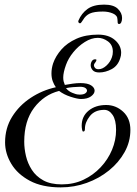

<svg xmlns="http://www.w3.org/2000/svg" viewBox="-20 -768 592 832"><path d="M431 -748Q472 -748 490.5 -730Q509 -712 509 -690Q509 -679 505.5 -671.5Q502 -664 496 -664Q491 -664 490 -669.5Q489 -675 489 -684Q489 -701 469.5 -709.5Q450 -718 426 -718Q388 -718 369.5 -709.5Q351 -701 340 -682Q337 -678 333.5 -672.5Q330 -667 327 -667Q323 -667 320.5 -670.5Q318 -674 320 -679Q333 -710 359 -729Q385 -748 431 -748ZM243 44Q163 44 109.5 15.5Q56 -13 29 -58Q2 -103 2 -151Q2 -213 32.5 -262Q63 -311 113 -344Q163 -377 222 -390Q214 -401 208.5 -416Q203 -431 203 -450Q203 -471 210 -493Q221 -525 246 -553.5Q271 -582 311 -600Q351 -618 405 -618Q451 -618 478 -594.5Q505 -571 505 -539Q505 -533 504 -527.5Q503 -522 501 -516Q491 -483 464 -468.5Q437 -454 410 -454Q390 -454 381.5 -464Q373 -474 373 -485Q373 -495 378 -503Q383 -511 392 -511H394Q398 -511 398 -508Q398 -504 392 -496Q387 -491 387 -485Q387 -479 392 -473.5Q397 -468 407 -468Q424 -468 441 -483.5Q458 -499 465 -520Q469 -531 469 -544Q469 -573 448 -588.5Q427 -604 404 -604Q376 -604 347.5 -586Q319 -568 297.5 -541.5Q276 -515 266 -487Q254 -454 254 -432Q254 -422 256 -414.5Q258 -407 261 -400Q277 -403 295 -405.5Q313 -408 328 -408Q360 -408 375 -398Q390 -388 390 -375Q390 -362 374.5 -350.5Q359 -339 331 -339Q316 -339 286.5 -348.5Q257 -358 236 -374Q170 -357 127.5 -300.5Q85 -244 85 -154Q85 -124 92.5 -92Q100 -60 118 -32Q136 -4 167.5 13.5Q199 31 248 31Q299 31 341.5 11Q384 -9 416 -43Q448 -77 465.5 -119Q483 -161 483 -205Q483 -248 468 -270Q453 -292 432 -292Q391 -292 369.5 -265Q348 -238 348 -210V-209Q348 -198 341 -198Q337 -198 336 -205Q335 -210 334.5 -214.5Q334 -219 334 -223Q334 -264 364 -288.5Q394 -313 440 -313Q482 -313 513.5 -284Q545 -255 545 -205Q545 -154 520 -109Q495 -64 452.5 -29.5Q410 5 356 24.5Q302 44 243 44ZM325 -358Q342 -358 349.5 -363.5Q357 -369 357 -375Q357 -382 349.5 -387Q342 -392 326 -392Q316 -392 297.5 -390.5Q279 -389 266 -386Q277 -372 294 -365.5Q311 -359 314 -359Q317 -359 319.5 -358.5Q322 -358 325 -358Z"/></svg>

Font: Gwendolyn
Style: Bold
Weight: 700
Designer: Robert E. Leuschke
Foundry: Robert E. Leuschke
Version: Version 1.010; ttfautohint (v1.8.3)